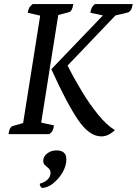

<svg xmlns="http://www.w3.org/2000/svg" viewBox="-20 -661 674 946"><path d="M479 11Q420 11 364.5 -70.5Q309 -152 233 -320L487 -585L425 -598Q429 -628 448 -641H634Q629 -604 608 -599L549 -585L313 -338Q344 -276 383 -211.5Q422 -147 464 -95.5Q506 -44 546 -20Q532 -6 515 2.5Q498 11 479 11ZM22 0Q26 -35 43 -40L94 -55L178 -584L117 -598Q119 -613 124 -622.5Q129 -632 141 -641H341Q336 -605 320 -601L267 -587L183 -57L246 -43Q244 -28 239.5 -18.5Q235 -9 223 0ZM187 265Q176 258 176 244Q201 237 215 223Q229 209 229 191Q229 177 220 169Q211 161 202 153Q193 145 193 131Q193 110 212.5 95Q232 80 258 80Q307 80 307 124Q307 156 288.5 188Q270 220 242.5 242Q215 264 187 265Z"/></svg>

Font: Petrona Medium
Style: Italic
Weight: 500
Italic angle: -9°
Designer: Ringo R. Seeber
Foundry: Ringo R. Seeber
Version: Version 2.001; ttfautohint (v1.8.3)